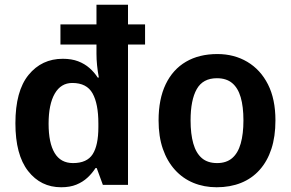

<svg xmlns="http://www.w3.org/2000/svg" viewBox="-20 -780 1226 810"><path d="M238 10Q152 10 98.5 -58.5Q45 -127 45 -260Q45 -396 100.5 -464Q156 -532 245 -532Q282 -532 309.5 -521.5Q337 -511 357.5 -493Q378 -475 392 -453H397Q392 -479 389.5 -504.5Q387 -530 387 -553V-592H235V-677H387V-760H520V-677H592V-592H520V0H414L388 -71H383Q369 -49 349 -30.5Q329 -12 302 -1Q275 10 238 10ZM288 -92Q347 -92 371 -129.5Q395 -167 395 -244V-259Q395 -342 370.5 -386Q346 -430 285 -430Q237 -430 211 -385Q185 -340 185 -258Q185 -177 210.5 -134.5Q236 -92 288 -92Z M1142 -272Q1142 -204 1125 -152Q1108 -100 1075.5 -63.5Q1043 -27 997 -8.5Q951 10 894 10Q841 10 796 -8.5Q751 -27 718 -63.5Q685 -100 667 -152Q649 -204 649 -272Q649 -362 679 -424.5Q709 -487 764.5 -519.5Q820 -552 897 -552Q968 -552 1023.5 -519Q1079 -486 1110.5 -424Q1142 -362 1142 -272ZM784 -272Q784 -215 795.5 -174.5Q807 -134 831.5 -113Q856 -92 896 -92Q935 -92 959.5 -113Q984 -134 995.5 -174.5Q1007 -215 1007 -272Q1007 -330 995.5 -369.5Q984 -409 959.5 -429.5Q935 -450 895 -450Q836 -450 810 -404Q784 -358 784 -272Z"/></svg>

Font: Noto Sans Display SemiBold
Style: Regular
Weight: 600
Designer: Monotype Design Team
Foundry: Monotype Imaging Inc.
Version: Version 2.003